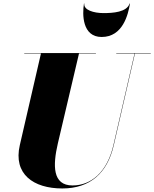

<svg xmlns="http://www.w3.org/2000/svg" viewBox="-20 -1050 872 1085"><path d="M456.5 -1030H454.5C444.5 -969 444.5 -841 554.5 -841C674.5 -841 704.5 -969 714.5 -1030H712.5C696.5 -981 618.5 -976 564.5 -976C510.5 -976 451.5 -993 456.5 -1030ZM117 -750V-748H211.5L92 -230C54 -66 169 15 332 15C490 15 587 -73 623 -230L742.5 -748H832V-750H637V-748H740.5L621 -230C585.5 -76.5 494 -2 390 -2C276 -2 278 -115 307 -240L426.5 -748H522V-750Z"/></svg>

Font: Bodoni* 96pt Fatface
Style: Italic
Weight: 900
Italic angle: -13°
Version: Version 2.3